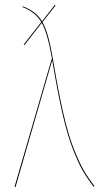

<svg xmlns="http://www.w3.org/2000/svg" viewBox="-20 -758 404 781"><path d="M195.8 -514.6Q217.3 -385.7 237.5 -297.6Q257.8 -209.5 280 -153.3Q302.2 -97.2 319.1 -67.9Q335.9 -38.6 364.3 -0.5L360.4 1.5Q332 -36.6 315.4 -65.7Q298.8 -94.7 276.6 -151.1Q254.4 -207.5 234.1 -295.7Q213.9 -383.8 192.4 -513.2L43 3.4L39.1 2L189.9 -517.1H191.9Q173.3 -624 149.9 -665L79.6 -574.7L76.2 -576.7L147.9 -668.5Q122.1 -710.4 71.8 -729V-732.4Q125 -713.9 150.9 -671.4L202.6 -737.8L206.1 -735.8L152.8 -668Q177.2 -626.5 195.8 -514.6Z"/></svg>

Font: Fira Sans Compressed Four
Style: Regular
Weight: 100
Width: 1
Designer: Carrois Corporate & Edenspiekermann AG
Foundry: Carrois Corporate GbR & Edenspiekermann AG
Version: Version 4.203;PS 004.203;hotconv 1.0.88;makeotf.lib2.5.64775